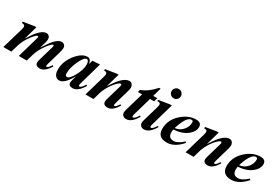

<svg xmlns="http://www.w3.org/2000/svg" viewBox="53 -1631 3729 2584"><g transform="rotate(30 1917.5 -338.5)"><path d="M726.1 -111.8Q657.7 5.9 579.1 5.9Q509.8 5.9 509.8 -49.8Q509.8 -67.9 521.5 -107.9L585 -325.2Q595.7 -361.8 579.1 -361.8Q556.2 -361.8 497.6 -282.7Q432.6 -194.3 406.7 -106L376 0H252L345.2 -325.2Q356 -361.8 340.3 -361.8Q316.9 -361.8 258.8 -284.7Q193.4 -197.8 167.5 -108.9L135.7 0H11.7L106.9 -325.2Q115.7 -355.5 115.7 -370.6Q115.7 -407.2 63.5 -404.8L69.3 -426.3L235.8 -453.1H264.6L204.1 -239.7L251 -312.5Q290 -373 334 -411.1Q381.8 -453.1 420.4 -453.1Q448.2 -453.1 464.6 -435.3Q481 -417.5 481 -389.6Q481 -352.5 444.3 -239.7L493.7 -312.5Q587.9 -453.1 659.2 -453.1Q687 -453.1 703.4 -435.3Q719.7 -417.5 719.7 -389.6Q719.7 -363.3 703.1 -306.2L643.6 -101.1Q638.2 -83 638.2 -74.2Q638.2 -60.5 650.4 -60.5Q672.4 -60.5 709 -120.1Z M1256.3 -447.3 1158.2 -101.1Q1151.9 -79.1 1151.9 -67.9Q1151.9 -51.8 1165 -51.8Q1191.4 -51.8 1233.4 -120.1L1250.5 -111.8Q1177.2 14.6 1093.8 14.6Q1029.3 14.6 1029.3 -41.5Q1029.3 -51.3 1057.1 -149.9Q966.8 14.6 885.3 14.6Q848.1 14.6 824.7 -14.2Q798.3 -46.4 798.3 -104Q798.3 -232.9 888.2 -345.2Q974.6 -453.1 1062 -453.1Q1110.8 -453.1 1125.5 -379.9L1142.1 -439.5ZM1101.6 -354Q1101.6 -379.4 1093.8 -398.9Q1084.5 -422.4 1067.9 -422.4Q1024.4 -422.4 974.1 -312Q925.3 -205.1 925.3 -124Q925.3 -78.1 953.6 -78.1Q994.6 -78.1 1048.1 -177.5Q1101.6 -276.9 1101.6 -354Z M1779.3 -111.8Q1710.9 5.9 1632.3 5.9Q1563 5.9 1563 -49.8Q1563 -67.9 1574.7 -107.9L1638.2 -325.2Q1648.9 -362.8 1628.4 -362.8Q1604 -362.8 1552.2 -303.2Q1489.7 -231 1449.7 -129.9L1412.1 0H1288.1L1382.3 -325.2Q1391.6 -357.4 1391.6 -372.6Q1391.6 -407.2 1340.8 -404.8L1346.7 -426.3L1513.2 -453.1H1542L1480.5 -239.7L1531.2 -312.5Q1629.4 -453.1 1712.4 -453.1Q1744.1 -453.1 1760.7 -425.3Q1772.9 -404.8 1772.9 -381.8Q1772.9 -363.3 1756.3 -306.2L1696.8 -101.1Q1691.4 -83 1691.4 -74.2Q1691.4 -60.5 1703.6 -60.5Q1725.6 -60.5 1762.2 -120.1Z M2151.9 -439.5 2134.8 -381.8H2071.3L1990.2 -101.1Q1983.9 -79.1 1983.9 -67.9Q1983.9 -51.8 1997.1 -51.8Q2023.4 -51.8 2065.4 -120.1L2082.5 -111.8Q2009.3 14.6 1925.8 14.6Q1892.1 14.6 1873 -5.9Q1856.4 -23.4 1856.4 -49.8Q1856.4 -67.9 1868.2 -107.9L1947.8 -381.8H1882.8L1892.1 -419.4Q2000.5 -456.5 2102.1 -572.3H2126L2087.4 -439.5Z M2412.6 -619.6Q2412.6 -589.8 2391.8 -569.1Q2371.1 -548.3 2341.3 -548.3Q2311.5 -548.3 2290.3 -569.1Q2269 -589.8 2269 -619.6Q2269 -649.4 2290.3 -670.7Q2311.5 -691.9 2341.3 -691.9Q2371.1 -691.9 2391.8 -670.7Q2412.6 -649.4 2412.6 -619.6ZM2369.1 -453.1 2268.1 -101.1Q2261.7 -79.1 2261.7 -67.9Q2261.7 -51.8 2274.9 -51.8Q2301.3 -51.8 2343.3 -120.1L2360.4 -111.8Q2287.1 14.6 2203.6 14.6Q2169.9 14.6 2150.9 -5.9Q2134.3 -23.4 2134.3 -49.8Q2134.3 -67.9 2146 -107.9L2209.5 -325.2Q2219.7 -359.9 2219.7 -376.5Q2219.7 -406.7 2181.6 -406.7Q2174.3 -406.7 2168 -404.8L2173.8 -426.3L2340.3 -453.1Z M2832.5 -381.8Q2832.5 -315.9 2766.1 -259.3Q2686 -191.4 2548.8 -182.6Q2543.9 -164.6 2543.9 -136.7Q2543.9 -49.8 2625 -49.8Q2689.9 -49.8 2771 -126L2785.6 -110.8Q2676.3 14.6 2557.6 14.6Q2414.1 14.6 2414.1 -117.2Q2414.1 -258.3 2528.8 -360.4Q2632.8 -453.1 2750 -453.1Q2832.5 -453.1 2832.5 -381.8ZM2722.2 -390.6Q2722.2 -419.4 2696.3 -419.4Q2620.1 -419.4 2553.7 -209Q2630.9 -216.3 2679.2 -275.9Q2722.2 -328.6 2722.2 -390.6Z M3335.4 -111.8Q3267.1 5.9 3188.5 5.9Q3119.1 5.9 3119.1 -49.8Q3119.1 -67.9 3130.9 -107.9L3194.3 -325.2Q3205.1 -362.8 3184.6 -362.8Q3160.2 -362.8 3108.4 -303.2Q3045.9 -231 3005.9 -129.9L2968.3 0H2844.2L2938.5 -325.2Q2947.8 -357.4 2947.8 -372.6Q2947.8 -407.2 2897 -404.8L2902.8 -426.3L3069.3 -453.1H3098.1L3036.6 -239.7L3087.4 -312.5Q3185.5 -453.1 3268.6 -453.1Q3300.3 -453.1 3316.9 -425.3Q3329.1 -404.8 3329.1 -381.8Q3329.1 -363.3 3312.5 -306.2L3252.9 -101.1Q3247.6 -83 3247.6 -74.2Q3247.6 -60.5 3259.8 -60.5Q3281.7 -60.5 3318.4 -120.1Z M3833 -381.8Q3833 -315.9 3766.6 -259.3Q3686.5 -191.4 3549.3 -182.6Q3544.4 -164.6 3544.4 -136.7Q3544.4 -49.8 3625.5 -49.8Q3690.4 -49.8 3771.5 -126L3786.1 -110.8Q3676.8 14.6 3558.1 14.6Q3414.6 14.6 3414.6 -117.2Q3414.6 -258.3 3529.3 -360.4Q3633.3 -453.1 3750.5 -453.1Q3833 -453.1 3833 -381.8ZM3722.7 -390.6Q3722.7 -419.4 3696.8 -419.4Q3620.6 -419.4 3554.2 -209Q3631.3 -216.3 3679.7 -275.9Q3722.7 -328.6 3722.7 -390.6Z"/></g></svg>

Font: Dai Banna SIL Light
Style: BoldOblique
Weight: 700
Italic angle: -11°
Designer: Victor Gaultney
Foundry: SIL International
Version: Version 2.000